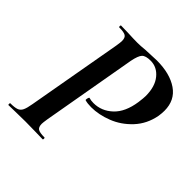

<svg xmlns="http://www.w3.org/2000/svg" viewBox="-171 -756 883 883"><g transform="rotate(45 270.5 -314.0)"><path d="M15 -12Q43 -12 57 -17Q71 -22 78 -36.5Q85 -51 90 -81L172 -544Q176 -570 176 -577Q176 -599 164.5 -606Q153 -613 123 -613Q120 -613 120 -619Q120 -625 123 -625L167 -624Q207 -622 232 -622Q252 -622 280 -625Q349 -628 352 -628Q438 -628 489.5 -592.5Q541 -557 541 -489Q541 -473 538 -453Q526 -390 485.5 -346.5Q445 -303 392.5 -282.5Q340 -262 291 -262Q266 -262 250 -267Q249 -267 249 -270Q249 -275 251 -281.5Q253 -288 256 -287Q268 -283 285 -283Q337 -283 377 -320.5Q417 -358 428 -433Q432 -463 432 -476Q432 -537 403.5 -572Q375 -607 333 -607Q301 -607 289 -594.5Q277 -582 269 -542L188 -81Q184 -55 184 -48Q184 -26 195.5 -19Q207 -12 237 -12Q240 -12 240 -6Q240 0 237 0Q208 0 191 -1L124 -2L60 -1Q44 0 15 0Q13 0 13 -6Q13 -12 15 -12Z"/></g></svg>

Font: Cormorant Infant
Style: Bold Italic
Weight: 700
Italic angle: -10°
Designer: Christian Thalmann (Catharsis Fonts)
Foundry: Catharsis Fonts
Version: Version 4.000